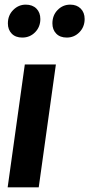

<svg xmlns="http://www.w3.org/2000/svg" viewBox="-20 -808 385 828"><path d="M147 0H13L87 -530H221ZM14 -707Q14 -742 37 -765Q60 -788 91 -788Q120 -788 137 -771Q154 -754 154 -726Q154 -692 131.5 -669Q109 -646 76 -646Q47 -646 30.5 -663Q14 -680 14 -707ZM206 -707Q206 -742 228.5 -765Q251 -788 283 -788Q311 -788 328 -771Q345 -754 345 -726Q345 -692 322.5 -669Q300 -646 268 -646Q239 -646 222.5 -663Q206 -680 206 -707Z"/></svg>

Font: Fira Sans Compressed SemiBold
Style: Italic
Weight: 600
Width: 1
Italic angle: -8°
Designer: bBox Type GmbH & Carrois Corporate GbR & Edenspiekermann AG
Foundry: bBox Type GmbH & Carrois Corporate GbR & Edenspiekermann AG
Version: Version 4.301